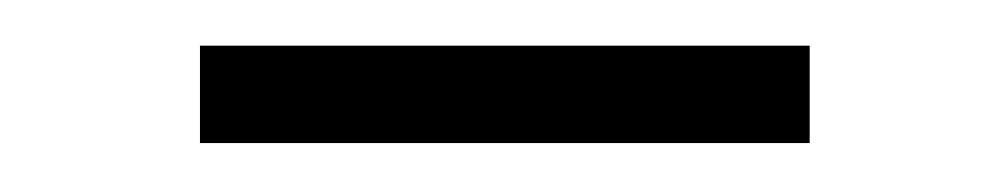

<svg xmlns="http://www.w3.org/2000/svg" viewBox="-20 -344 430 82"><path d="M65.4 -282.9V-324.5H325.8V-282.9Z"/></svg>

Font: Smooch Sans Thin
Style: Regular
Weight: 100
Designer: Robert E. Leuschke
Foundry: Robert E. Leuschke
Version: Version 1.010